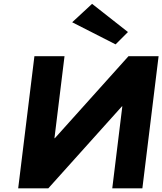

<svg xmlns="http://www.w3.org/2000/svg" viewBox="-20 -1000 862 1019"><path d="M659.1 -830 593.5 -764.5 363.1 -881.8 468.7 -979.6ZM629.2 -435.6H627.1L236.3 -0.4H76.5L162.6 -701.7H322.4L269 -266.5H271.1L661.9 -701.7H821.7L735.6 -0.4H575.8Z"/></svg>

Font: Hussar
Style: BdSuprExtOblOne
Weight: 700
Foundry: Cannot Into Space Fonts
Version: Version 2.00